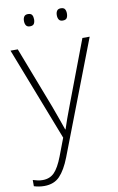

<svg xmlns="http://www.w3.org/2000/svg" viewBox="-106 -768 654 1065"><g transform="rotate(-10 221.5 -235.5)"><path d="M0 -530H41L174 -184Q191 -138 203 -104Q215 -70 223 -47H225Q232 -69 244 -103Q256 -137 273 -181L405 -530H446L201 107Q175 174 142.5 208Q110 242 55 242Q25 242 -3 233V198Q11 202 23.5 205Q36 208 52 208Q92 208 117.5 182Q143 156 166 96L204 -4ZM102 -679Q102 -694 108.5 -703.5Q115 -713 130 -713Q147 -713 153 -703.5Q159 -694 159 -679Q159 -663 153 -653.5Q147 -644 130 -644Q115 -644 108.5 -653.5Q102 -663 102 -679ZM287 -679Q287 -694 293.5 -703.5Q300 -713 315 -713Q332 -713 338 -703.5Q344 -694 344 -679Q344 -663 338 -653.5Q332 -644 315 -644Q300 -644 293.5 -653.5Q287 -663 287 -679Z"/></g></svg>

Font: Noto Sans Gujarati UI ExtraLight
Style: Regular
Weight: 200
Designer: Jelle Bosma - Monotype Design Team, Universal Thirst
Foundry: Monotype Imaging Inc.
Version: Version 2.106; ttfautohint (v1.8.4.7-5d5b)